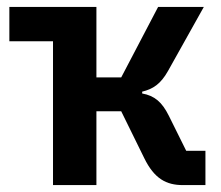

<svg xmlns="http://www.w3.org/2000/svg" viewBox="-20 -536 640 556"><path d="M133.5 0H259.2V-213.8H331L397.7 -78.1C426.8 -18.5 461.6 0 509.6 0H574.9V-99.4H519.2L468.8 -201C449.2 -240.4 427.6 -258.9 391.7 -265.3V-270.6C422.9 -278.1 445.3 -292.6 466.6 -330.6L570.3 -516H437.9L331 -311.8H259.2V-516H7.1V-416.5H133.5Z"/></svg>

Font: Margiela Mono SemiBold
Style: Regular
Weight: 600
Designer: Mike Abbink, Paul van der Laan, Pieter van Rosmalen
Foundry: Bold Monday
Version: Version 2.003 2021